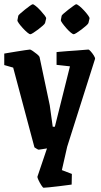

<svg xmlns="http://www.w3.org/2000/svg" viewBox="-20 -700 476 903"><path d="M185 183Q182 183 174.5 171.5Q167 160 161 147Q155 134 156 131L201 -2Q187 0 175.5 2Q164 4 162 4Q159 4 150.5 -1.5Q142 -7 142 -7L42 -382L0 -394V-448Q0 -448 17 -451Q34 -454 56.5 -457.5Q79 -461 98 -464Q117 -467 121 -467Q124 -467 134.5 -460Q145 -453 154.5 -445Q164 -437 166 -432L214 -205L228 -104H238L309 -388L246 -395V-455Q246 -455 260.5 -456.5Q275 -458 296.5 -459.5Q318 -461 339.5 -462.5Q361 -464 377 -465.5Q393 -467 396 -467Q399 -467 407 -458Q415 -449 421.5 -438.5Q428 -428 427 -423L296 -10L271 100L318 118L317 168Q317 168 298.5 170.5Q280 173 255.5 176Q231 179 210.5 181Q190 183 185 183ZM270 -626Q270 -628 279.5 -636.5Q289 -645 302 -655Q315 -665 325.5 -672.5Q336 -680 338 -680Q343 -680 353.5 -671.5Q364 -663 375.5 -650.5Q387 -638 394.5 -627.5Q402 -617 401 -613L396 -592Q395 -588 385.5 -579.5Q376 -571 363.5 -561.5Q351 -552 340.5 -545.5Q330 -539 327 -539Q322 -539 312 -547.5Q302 -556 291.5 -568Q281 -580 273.5 -590.5Q266 -601 266 -605ZM66 -626Q66 -628 75.5 -636.5Q85 -645 97.5 -655Q110 -665 120.5 -672.5Q131 -680 134 -680Q138 -680 148.5 -671.5Q159 -663 170.5 -650.5Q182 -638 190 -627.5Q198 -617 197 -613L192 -592Q191 -588 181.5 -579.5Q172 -571 159.5 -561.5Q147 -552 136.5 -545.5Q126 -539 123 -539Q118 -539 108 -547.5Q98 -556 87 -568Q76 -580 68.5 -590.5Q61 -601 62 -605Z"/></svg>

Font: Grenze Gotisch
Style: Bold
Weight: 700
Designer: Renata Polastri
Foundry: Omnibus-Type
Version: Version 1.001